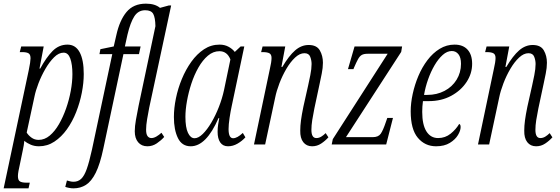

<svg xmlns="http://www.w3.org/2000/svg" viewBox="-44 -790 3063 1050"><path d="M113 -405Q118 -428 120.5 -445.5Q123 -463 123 -471Q123 -492 112 -498.5Q101 -505 78 -505H64L72 -536H195L172 -415H176Q209 -476 243.5 -511Q278 -546 325 -546Q369 -546 391.5 -504.5Q414 -463 414 -385Q414 -337 403.5 -283Q393 -229 372.5 -177Q352 -125 322 -83Q292 -41 253.5 -15.5Q215 10 169 10Q145 10 124.5 1.5Q104 -7 89 -20Q88 -10 86 4Q84 18 81 30L64 112Q60 129 57 145.5Q54 162 54 173Q54 196 65.5 202.5Q77 209 101 209H119L112 240H-24ZM167 -25Q200 -25 228 -48.5Q256 -72 278.5 -111Q301 -150 317.5 -197Q334 -244 343 -293Q352 -342 352 -385Q352 -437 340.5 -469.5Q329 -502 304 -502Q277 -502 251.5 -476.5Q226 -451 204 -413Q182 -375 166.5 -334.5Q151 -294 145 -264L102 -65Q111 -50 128 -37.5Q145 -25 167 -25Z M358 240Q346 240 333.5 237.5Q321 235 313 232L322 197Q328 199 338.5 201.5Q349 204 358 204Q383 204 400 188Q417 172 430.5 134Q444 96 459 28L570 -494H500L505 -521L578 -536L592 -597Q610 -679 648 -724.5Q686 -770 754 -770Q780 -770 799 -764Q818 -758 831 -747L879 -760H892L772 -201Q766 -171 760.5 -138Q755 -105 755 -81Q755 -56 763 -45.5Q771 -35 784 -35Q797 -35 811.5 -43.5Q826 -52 839 -64L854 -41Q837 -22 813.5 -6Q790 10 762 10Q730 10 711.5 -12Q693 -34 693 -72Q693 -99 699.5 -135.5Q706 -172 714 -212L806 -647Q805 -694 794 -714Q783 -734 750 -734Q712 -734 690.5 -700.5Q669 -667 653 -600L639 -536H725L716 -494H631L521 23Q503 108 479.5 155Q456 202 426 221Q396 240 358 240Z M999 10Q951 10 929 -35Q907 -80 907 -150Q907 -198 918 -252Q929 -306 950.5 -358Q972 -410 1002.5 -452.5Q1033 -495 1071.5 -520.5Q1110 -546 1157 -546Q1184 -546 1205.5 -534.5Q1227 -523 1240 -506L1272 -536H1292L1223 -209Q1217 -182 1211.5 -145.5Q1206 -109 1206 -84Q1206 -34 1231 -34Q1253 -34 1284 -63L1298 -39Q1280 -19 1255 -4.5Q1230 10 1203 10Q1175 10 1160.5 -11Q1146 -32 1146 -69Q1146 -91 1149 -109Q1152 -127 1155 -144H1151Q1084 10 999 10ZM1020 -34Q1041 -34 1065 -57.5Q1089 -81 1112 -120Q1135 -159 1153 -205Q1171 -251 1181 -297L1216 -465Q1198 -510 1156 -510Q1122 -510 1093 -485.5Q1064 -461 1041 -420.5Q1018 -380 1002.5 -332.5Q987 -285 978.5 -237.5Q970 -190 970 -151Q970 -93 984 -63.5Q998 -34 1020 -34Z M1663 10Q1632 10 1614.5 -12.5Q1597 -35 1598 -76Q1598 -102 1602 -132Q1606 -162 1615 -206L1641 -322Q1646 -344 1653 -379Q1660 -414 1660 -440Q1660 -460 1652.5 -479.5Q1645 -499 1621 -499Q1595 -499 1569.5 -475Q1544 -451 1522 -413.5Q1500 -376 1484 -334Q1468 -292 1461 -257L1406 0H1345L1432 -414Q1436 -430 1438.5 -446.5Q1441 -463 1441 -473Q1441 -492 1429.5 -498.5Q1418 -505 1393 -505H1384L1392 -536H1516L1495 -424H1500Q1536 -485 1570 -514.5Q1604 -544 1644 -544Q1688 -544 1705 -514.5Q1722 -485 1722 -447Q1722 -419 1715.5 -387.5Q1709 -356 1704 -332L1675 -196Q1668 -162 1663.5 -133Q1659 -104 1659 -80Q1659 -35 1686 -35Q1700 -35 1712.5 -42.5Q1725 -50 1737 -62L1752 -39Q1735 -20 1712.5 -5Q1690 10 1663 10Z M1770 0 1776 -29 2076 -496H1967Q1946 -496 1934.5 -489.5Q1923 -483 1914 -466.5Q1905 -450 1892 -420L1889 -412H1859L1895 -536H2155L2150 -506L1848 -40H1995Q2025 -40 2038 -58.5Q2051 -77 2066 -122L2074 -145H2105L2068 0Z M2341 10Q2280 10 2241 -36.5Q2202 -83 2202 -181Q2202 -226 2213 -276.5Q2224 -327 2244 -374.5Q2264 -422 2293.5 -461Q2323 -500 2360.5 -523Q2398 -546 2442 -546Q2488 -546 2513 -518.5Q2538 -491 2538 -441Q2538 -388 2507.5 -341.5Q2477 -295 2423.5 -266Q2370 -237 2301 -237H2269Q2267 -225 2266 -207.5Q2265 -190 2265 -178Q2265 -108 2288 -71.5Q2311 -35 2352 -35Q2391 -35 2420.5 -59Q2450 -83 2467 -112Q2475 -110 2475 -95Q2475 -76 2460.5 -51.5Q2446 -27 2416 -8.5Q2386 10 2341 10ZM2293 -271Q2345 -271 2387 -293Q2429 -315 2453 -354Q2477 -393 2477 -441Q2477 -476 2463 -493.5Q2449 -511 2427 -511Q2401 -511 2377 -489.5Q2353 -468 2332.5 -433Q2312 -398 2297 -355.5Q2282 -313 2275 -271Z M2888 10Q2857 10 2839.5 -12.5Q2822 -35 2823 -76Q2823 -102 2827 -132Q2831 -162 2840 -206L2866 -322Q2871 -344 2878 -379Q2885 -414 2885 -440Q2885 -460 2877.5 -479.5Q2870 -499 2846 -499Q2820 -499 2794.5 -475Q2769 -451 2747 -413.5Q2725 -376 2709 -334Q2693 -292 2686 -257L2631 0H2570L2657 -414Q2661 -430 2663.5 -446.5Q2666 -463 2666 -473Q2666 -492 2654.5 -498.5Q2643 -505 2618 -505H2609L2617 -536H2741L2720 -424H2725Q2761 -485 2795 -514.5Q2829 -544 2869 -544Q2913 -544 2930 -514.5Q2947 -485 2947 -447Q2947 -419 2940.5 -387.5Q2934 -356 2929 -332L2900 -196Q2893 -162 2888.5 -133Q2884 -104 2884 -80Q2884 -35 2911 -35Q2925 -35 2937.5 -42.5Q2950 -50 2962 -62L2977 -39Q2960 -20 2937.5 -5Q2915 10 2888 10Z"/></svg>

Font: Noto Serif ExtraCondensed Light
Style: Italic
Weight: 300
Width: 2
Italic angle: -12°
Designer: Monotype Design Team
Foundry: Monotype Imaging Inc.
Version: Version 2.014; ttfautohint (v1.8.4.7-5d5b)